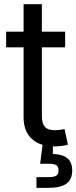

<svg xmlns="http://www.w3.org/2000/svg" viewBox="-20 -694 365 918"><path d="M291.5 -542.5V-467.8H9.3V-542.5ZM92.8 -673.8H180.2V-139.6Q180.2 -104 194.6 -87.6Q209 -71.3 243.7 -71.3Q252 -71.3 264.9 -73Q277.8 -74.7 288.6 -76.7L304.7 -2.4Q291.5 2 274.4 3.9Q257.3 5.9 240.7 5.9Q170.4 5.9 131.6 -30.5Q92.8 -66.9 92.8 -132.8ZM154.3 204.1V152.8H211.9Q238.8 152.8 249.3 145.8Q259.8 138.7 259.8 120.6Q259.8 103 249.3 95.9Q238.8 88.9 211.9 88.9H171.9L186.5 -23.4H232.9V0V42Q280.3 43.9 302.7 63Q325.2 82 325.2 121.1Q325.2 164.1 297.6 184.1Q270 204.1 212.4 204.1Z"/></svg>

Font: Inter 16pt
Style: Regular
Weight: 400
Version: Version 4.001;git-66647c0bb